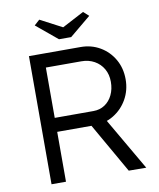

<svg xmlns="http://www.w3.org/2000/svg" viewBox="-95 -958 856 1033"><g transform="rotate(-10 333.0 -442.0)"><path d="M102 0V-700H384.2Q442.5 -700 490 -672.2Q537.4 -644.4 565.1 -596.2Q592.7 -548.1 592.7 -487.1Q592.7 -427.8 565.1 -378.9Q537.4 -330.1 490.3 -301.3Q443.2 -272.4 384.2 -272.4H181V0ZM523.8 0 346.8 -309.9 428.1 -328.9 619.4 0.7ZM181 -348.8H392.8Q427.9 -348.8 454.8 -366.7Q481.7 -384.5 496.9 -416.3Q512.1 -448 512.1 -487.8Q512.1 -527.8 494.5 -558.4Q477 -588.9 445.8 -606.3Q414.7 -623.7 374.3 -623.7H181ZM277 -761.4 161.4 -857.3 190.6 -883.6 322.9 -814.2H297.9L429.8 -883.6L459.1 -857.3L343.5 -761.4Z"/></g></svg>

Font: Lexend Medium
Style: Regular
Weight: 500
Designer: Bonnie Shaver-Troup, Thomas Jockin
Foundry: Lexend
Version: Version 1.005